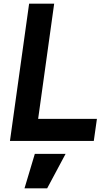

<svg xmlns="http://www.w3.org/2000/svg" viewBox="-20 -765 583 1042"><path d="M489 0 506 -120H187L274 -745H138L34 0ZM236 257 336 70H169L113 257Z"/></svg>

Font: Plus Jakarta Sans
Style: Bold Italic
Weight: 700
Italic angle: -8°
Designer: Gumpita Rahayu
Foundry: Tokotype
Version: Version 2.071;gftools[0.9.30]